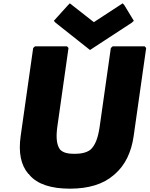

<svg xmlns="http://www.w3.org/2000/svg" viewBox="-20 -1110 897 1152"><path d="M848 -832H656L645 -822L578 -350C568 -280 551 -238 523 -212C501 -195 469 -187 428 -187C388 -187 360 -193 341 -212C322 -236 314 -279 324 -350L391 -822L382 -832H190L179 -822L104 -294C90 -195 105 -120 150 -67L152 -66H153L157 -60C204 -5 286 22 399 22C512 22 600 -5 663 -60L671 -67C730 -119 768 -195 782 -294L857 -822ZM783 -985 726 -1079 716 -1090 543 -977 399 -1090 388 -1079 303 -985 313 -974 520 -810 771 -974Z"/></svg>

Font: Hussar Woodtype
Style: UltraObl
Weight: 900
Foundry: Cannot Into Space Fonts
Version: Version 1.07